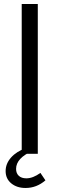

<svg xmlns="http://www.w3.org/2000/svg" viewBox="-20 -765 296 955"><path d="M88 -745H168V0H88ZM8 86Q8 49 35 18.5Q62 -12 112 -30H143V-15Q60 21 60 75Q60 97 73.5 109.5Q87 122 111 122Q144 122 181 95L206 132Q162 170 107 170Q64 170 36 147Q8 124 8 86Z"/></svg>

Font: Trafiko Sans Variable
Style: Regular
Weight: 400
Designer: Gumpita Rahayu / Trafiko
Foundry: Tokotype / Trafiko
Version: Version 0.001;FEAKit 1.0